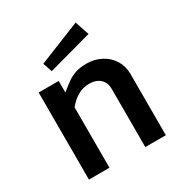

<svg xmlns="http://www.w3.org/2000/svg" viewBox="-174 -882 961 1012"><g transform="rotate(-30 306.0 -376.0)"><path d="M76 -530V0H201V-368C239 -414 281.3 -437 328 -437C356.7 -437 379 -429.5 395 -414.5C411 -399.5 419 -379 419 -353V0H544V-374C544 -404.7 536.3 -432.3 521 -457C505.7 -481.7 484.7 -501 458 -515C431.3 -529 401.7 -536 369 -536C343.7 -536 321.8 -533 303.5 -527C285.2 -521 269 -513.2 255 -503.5C241 -493.8 222 -479.3 198 -460V-530ZM458 -666 429 -752 173 -649 192 -593Z"/></g></svg>

Font: Morrison SemiBold
Style: Regular
Weight: 600
Designer: Pablo Impallari, Rodrigo Fuenzalida (Modified by Dan O. Williams)
Version: Version 0.030; ttfautohint (v1.8.1)